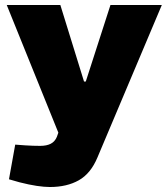

<svg xmlns="http://www.w3.org/2000/svg" viewBox="-20 -541 675 770"><path d="M180 209Q158 209 127.5 204.5Q97 200 58 190L16 178L41 39L82 42Q98 43 112.5 43.5Q127 44 141 44Q167 44 183.5 35.5Q200 27 208 8L214 -9L7 -521H222L317 -214H324L423 -521H629L371 90Q344 155 296 182Q248 209 180 209Z"/></svg>

Font: REM Medium ExtraBold
Style: Regular
Weight: 800
Version: Version 1.005;gftools[0.9.28]